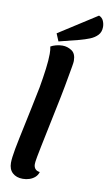

<svg xmlns="http://www.w3.org/2000/svg" viewBox="-105 -1006 611 1076"><g transform="rotate(10 200.5 -467.5)"><path d="M105 20Q69 20 47 0Q25 -20 25 -57Q25 -71 27.5 -91Q30 -111 35 -138.5Q40 -166 47.5 -201.5Q55 -237 64.5 -282Q74 -327 85.5 -382Q97 -437 110 -502Q120 -559 126.5 -609.5Q133 -660 133 -695Q133 -708 132 -718Q131 -728 129 -737Q141 -744 159 -749Q177 -754 196 -754Q224 -754 248.5 -738Q273 -722 273 -680Q273 -671 269 -648.5Q265 -626 259.5 -595Q254 -564 248 -531Q242 -498 236 -469Q213 -358 198.5 -287.5Q184 -217 175.5 -176Q167 -135 163.5 -115Q160 -95 159 -87Q158 -79 158 -73Q158 -57 166.5 -46.5Q175 -36 193 -34Q188 -16 174.5 -4Q161 8 143 14Q125 20 105 20ZM169 -773 151 -816 368 -955Q386 -948 393.5 -931Q401 -914 401 -896Q401 -867 384 -849Q367 -831 340.5 -820.5Q314 -810 284 -802Z"/></g></svg>

Font: Sansita Swashed Light Medium
Style: Regular
Weight: 500
Version: Version 1.003